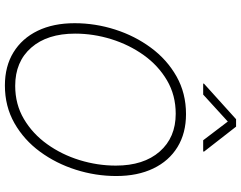

<svg xmlns="http://www.w3.org/2000/svg" viewBox="-121 -863 994 792"><g transform="rotate(90 376.0 -467.0)"><path d="M332.5 9.8Q253.4 9.8 195.8 -25.6Q138.2 -61 106.9 -125.5Q75.7 -189.9 75.7 -277.8Q75.7 -362.8 101.8 -444.6Q127.9 -526.4 176.8 -592.5Q225.6 -658.7 294.9 -698Q364.3 -737.3 450.7 -737.3Q529.3 -737.3 586.7 -702.1Q644 -667 675 -602.3Q706.1 -537.6 706.1 -449.7Q706.1 -364.7 680.2 -283Q654.3 -201.2 605.7 -135Q557.1 -68.8 488 -29.5Q418.9 9.8 332.5 9.8ZM334 -32.7Q410.2 -32.7 470.9 -68.6Q531.7 -104.5 574.7 -164.6Q617.7 -224.6 640.4 -298.3Q663.1 -372.1 663.1 -447.8Q663.1 -562.5 605.2 -628.7Q547.4 -694.8 449.2 -694.8Q372.6 -694.8 311.5 -658.9Q250.5 -623 207.5 -563Q164.6 -502.9 141.6 -429.2Q118.7 -355.5 118.7 -279.8Q118.7 -165 176.5 -98.9Q234.4 -32.7 334 -32.7ZM370.1 -808.1H324.7L325.2 -811.5L471.7 -943.8H502.4L605.5 -811.5L604.5 -808.1H558.6L481.4 -909.7Z"/></g></svg>

Font: Inter Extra Light
Style: Italic
Weight: 200
Italic angle: -9.39999°
Designer: Rasmus Andersson
Foundry: rsms
Version: Version 4.000;git-3c8e0fc